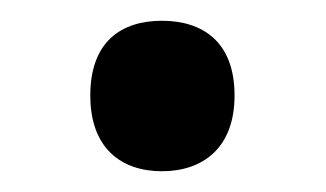

<svg xmlns="http://www.w3.org/2000/svg" viewBox="-20 -151 314 185"><path d="M67 -59C67 -8 97 14 136 14C175 14 206 -8 206 -59C206 -111 175 -131 136 -131C97 -131 67 -111 67 -59Z"/></svg>

Font: Noto Sans Khmer SemiCondensed Medium
Style: Regular
Weight: 500
Width: 4
Designer: Danh Hong and the Monotype Design Team
Foundry: Monotype Imaging Inc.
Version: Version 2.004